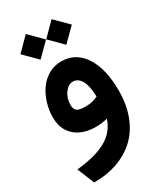

<svg xmlns="http://www.w3.org/2000/svg" viewBox="-213 -683 855 1011"><g transform="rotate(-30 214.5 -177.5)"><path d="M281.7 -606 359.9 -527.8 281.7 -450.2 204.1 -527.8ZM125 -606 203.1 -527.8 125 -450.2 47.4 -527.8ZM213.4 -265.1Q186 -265.1 164.1 -235.4Q142.1 -205.6 142.1 -164.1Q142.1 -138.7 155.5 -128.2Q168.9 -117.7 208 -117.7Q252.9 -117.7 283.2 -134.8Q281.7 -199.7 263.4 -232.4Q245.1 -265.1 213.4 -265.1ZM212.9 -388.2Q301.3 -388.2 350.8 -312Q400.4 -235.8 400.4 -103.5Q400.4 -19.5 375 47.6Q349.6 114.7 303.2 159.2Q256.8 203.6 192.1 227.3Q127.4 251 49.3 251H45.9L41 238.8L14.2 172.4L3.9 147.5Q119.1 136.2 184.3 99.6Q249.5 63 272 -6.8Q239.7 2.4 203.1 2.4Q122.1 2.4 75.4 -39.1Q28.8 -80.6 28.8 -152.8Q28.8 -198.2 42 -240.7Q55.2 -283.2 78.6 -315.9Q102.1 -348.6 137 -368.4Q171.9 -388.2 212.9 -388.2Z"/></g></svg>

Font: Samim FD-WOL
Style: Bold-FD-WOL
Weight: 700
Foundry: DejaVu fonts team - Redesigned by Saber Rastikerdar
Version: Version 4.0.5